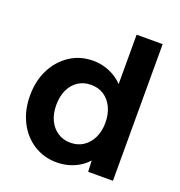

<svg xmlns="http://www.w3.org/2000/svg" viewBox="-134 -854 916 977"><g transform="rotate(20 323.5 -365.0)"><path d="M279 10Q210 10 154.5 -25Q99 -60 67.5 -122.5Q36 -185 36 -264Q36 -344 67.5 -406Q99 -468 154 -504Q209 -540 279 -540Q316 -540 350.5 -528.5Q385 -517 412 -497Q439 -477 456 -452.5Q473 -428 476 -402L440 -395V-740H581V0H447L441 -122L469 -118Q468 -94 452 -71Q436 -48 409.5 -29.5Q383 -11 349.5 -0.5Q316 10 279 10ZM310 -108Q351 -108 380.5 -128Q410 -148 427 -183Q444 -218 444 -264Q444 -311 427 -346.5Q410 -382 380.5 -401.5Q351 -421 310 -421Q271 -421 241 -401.5Q211 -382 194.5 -346.5Q178 -311 178 -264Q178 -218 194.5 -183Q211 -148 241 -128Q271 -108 310 -108Z"/></g></svg>

Font: Readex Pro SemiBold
Style: Regular
Weight: 600
Designer: Bonnie Shaver-Troup, Thomas Jockin
Foundry: Lexend
Version: Version 1.204